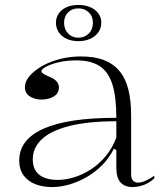

<svg xmlns="http://www.w3.org/2000/svg" viewBox="-20 -744 671 779"><path d="M308 -515Q363 -515 401 -500.5Q439 -486 464 -456.5Q489 -427 500.5 -382Q512 -337 512 -275V-36Q512 -19 520 -11Q528 -3 540 -3Q554 -3 571.5 -11Q589 -19 606 -31V-20Q594 -9 579.5 -1Q565 7 549 11Q533 15 518 15Q486 15 469 -4Q452 -23 452 -63Q452 -90 452 -102.5Q452 -115 452 -121.5Q452 -128 452 -135L442 -141Q424 -104 395.5 -75Q367 -46 332.5 -26Q298 -6 261.5 4.5Q225 15 191 15Q154 15 124 3.5Q94 -8 76 -32Q58 -56 58 -93Q58 -178 157 -222Q256 -266 452 -266Q452 -349 436.5 -400Q421 -451 385.5 -475Q350 -499 290 -499Q249 -499 216.5 -491Q184 -483 166 -473Q148 -463 148 -455Q148 -450 155.5 -445Q163 -440 184 -431Q219 -416 219 -389Q219 -365 198 -352.5Q177 -340 149 -340Q122 -340 101.5 -352.5Q81 -365 81 -391Q81 -413 99.5 -435Q118 -457 150 -475.5Q182 -494 223 -504.5Q264 -515 308 -515ZM452 -252Q338 -252 262.5 -233Q187 -214 150 -179.5Q113 -145 113 -97Q113 -67 126.5 -48.5Q140 -30 162.5 -22Q185 -14 214 -14Q245 -14 280 -24.5Q315 -35 348.5 -56.5Q382 -78 409 -110.5Q436 -143 452 -186ZM298 -724Q325 -724 346 -715Q367 -706 379 -689.5Q391 -673 391 -652Q391 -630 379 -613Q367 -596 346 -586.5Q325 -577 298 -577Q271 -577 250.5 -586.5Q230 -596 218.5 -613Q207 -630 207 -652Q207 -673 218.5 -689.5Q230 -706 250.5 -715Q271 -724 298 -724ZM298 -710Q273 -710 256.5 -694Q240 -678 240 -652Q240 -625 256.5 -608Q273 -591 298 -591Q323 -591 340 -608Q357 -625 357 -652Q357 -678 340 -694Q323 -710 298 -710Z"/></svg>

Font: Kalnia Light
Style: Regular
Weight: 300
Designer: Frida Medrano
Foundry: Frida Medrano
Version: Version 1.105